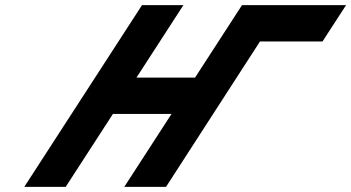

<svg xmlns="http://www.w3.org/2000/svg" viewBox="-20 -722 1356 741"><path d="M415.8 -282.2H641.9L459.7 -0.9H460.1H619.5H620.8L983.3 -561.9H1224.7L1315.5 -702.1H1073.7H914.3H913.9L732.8 -422.5H506.7L687.8 -702.1H528L73.8 -0.9H233.6Z"/></svg>

Font: Hussar
Style: BdWodka
Weight: 700
Foundry: Cannot Into Space Fonts
Version: Version 2.00